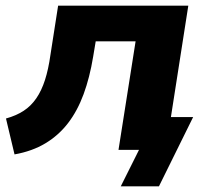

<svg xmlns="http://www.w3.org/2000/svg" viewBox="-20 -526 756 674"><path d="M404 128 468 0H404L422 -115H658L538 128ZM31 16 1 -110Q37 -120 63 -137Q89 -154 107.5 -181Q126 -208 138 -245.5Q150 -283 157 -333L184 -506H641L562 0H396L456 -381H316L307 -327Q295 -254 273.5 -195.5Q252 -137 219 -94Q186 -51 139.5 -23Q93 5 31 16Z"/></svg>

Font: Nunito Sans 6pt ExtraBold
Style: Italic
Weight: 800
Italic angle: -9°
Version: Version 3.101;gftools[0.9.27]